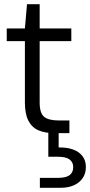

<svg xmlns="http://www.w3.org/2000/svg" viewBox="-20 -631 427 910"><path d="M237 0Q193 0 162 -13.5Q131 -27 114.5 -59Q98 -91 98 -145V-436H12V-496H98L108 -611H168V-496H318V-436H168V-145Q168 -95 189 -77.5Q210 -60 260 -60H309V0ZM169 259V212H255Q293 212 310 199Q327 186 327 161Q327 138 310 125Q293 112 255 112H209V-6H258V68Q297 67 326 77.5Q355 88 371 109Q387 130 387 161Q387 191 372 213Q357 235 330.5 247Q304 259 268 259Z"/></svg>

Font: DM Sans 36pt Light
Style: Regular
Weight: 300
Designer: Colophon Foundry, Jonny Pinhorn
Foundry: Colophon Foundry
Version: Version 4.004;gftools[0.9.30]